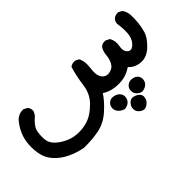

<svg xmlns="http://www.w3.org/2000/svg" viewBox="-62 -204 750 750"><g transform="rotate(-45 313.0 171.5)"><path d="M411 342Q398 340 389 331Q380 322 380 309Q380 296 391 284.5Q402 273 416 277Q430 281 438 289Q446 297 444 310Q442 323 432.5 331.5Q423 340 411 342ZM358 287Q344 284 334 273.5Q324 263 324.5 249.5Q325 236 335.5 227Q346 218 361.5 221Q377 224 385.5 234Q394 244 392 257Q390 270 381.5 277.5Q373 285 358 287ZM454 287Q442 285 433 276Q424 267 424 253Q424 239 435 230Q446 221 461.5 223.5Q477 226 484 235.5Q491 245 489.5 257Q488 269 479 277Q470 285 454 287ZM137 281Q104 275 74.5 261Q45 247 24.5 225Q4 203 -2 176.5Q-8 150 -6.5 121.5Q-5 93 6 67.5Q17 42 36 21Q53 6 76 7L91 15Q101 25 99 41L91 56Q60 82 55 102Q50 122 51.5 146Q53 170 71.5 187Q90 204 115 214.5Q140 225 169.5 224.5Q199 224 224 213.5Q249 203 276 175.5Q303 148 308.5 105.5Q314 63 326 23Q337 14 354 16L368 23Q380 44 375 79.5Q370 115 382 131Q394 147 414.5 143.5Q435 140 444 123.5Q453 107 454.5 87Q456 67 466 52Q477 42 493 44L509 52Q521 73 516 97.5Q511 122 523.5 134Q536 146 552 132.5Q568 119 572.5 96Q577 73 571 29Q572 17 580 9Q590 0 606 1L621 9Q632 24 633 43.5Q634 63 632 84Q630 105 623.5 128Q617 151 590 177.5Q563 204 532 202.5Q501 201 481 179Q459 194 436 198.5Q413 203 387.5 199.5Q362 196 340 182Q323 209 290.5 238Q258 267 219 274.5Q180 282 137 281Z"/></g></svg>

Font: NaniFont Regular
Style: Regular
Weight: 400
Designer: Nanigashitei
Version: Version 1.036